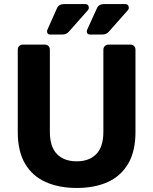

<svg xmlns="http://www.w3.org/2000/svg" viewBox="-20 -921 759 951"><path d="M360 10Q272 10 206 -19.5Q140 -49 104 -110.5Q68 -172 68 -267V-675Q68 -686 75 -693Q82 -700 93 -700H202Q213 -700 220 -693Q227 -686 227 -675V-268Q227 -194 262 -158Q297 -122 360 -122Q422 -122 457 -158Q492 -194 492 -268V-675Q492 -686 499.5 -693Q507 -700 517 -700H627Q637 -700 644 -693Q651 -686 651 -675V-267Q651 -172 615 -110.5Q579 -49 514 -19.5Q449 10 360 10ZM426 -750Q410 -750 410 -766Q410 -770 412 -774Q414 -778 415 -781L461 -882Q470 -901 498 -901H598Q618 -901 618 -882Q618 -875 612 -869L519 -764Q507 -750 487 -750ZM229 -750Q213 -750 213 -766Q213 -770 215 -774Q217 -778 218 -781L263 -882Q272 -901 300 -901H400Q420 -901 420 -882Q420 -875 414 -869L321 -764Q309 -750 289 -750Z"/></svg>

Font: Rubik SemiBold
Style: Regular
Weight: 600
Designer: Hubert and Fischer
Foundry: Hubert and Fischer
Version: Version 2.300;gftools[0.9.30]